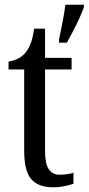

<svg xmlns="http://www.w3.org/2000/svg" viewBox="-20 -780 374 810"><path d="M203 10Q141 10 111.5 -24.5Q82 -59 82 -145V-487H16V-520Q38 -524 55.5 -532.5Q73 -541 87 -557Q100 -573 109 -595.5Q118 -618 124 -659H170V-536H282V-487H170V-143Q170 -90 185.5 -66.5Q201 -43 231 -43Q248 -43 262 -45Q276 -47 290 -51V-5Q277 0 254 5Q231 10 203 10ZM229 -613Q236 -647 243.5 -685Q251 -723 256 -760H334V-750Q327 -729 314.5 -702Q302 -675 288 -648Q274 -621 262 -600H229Z"/></svg>

Font: Noto Serif Tamil Condensed
Style: Regular
Weight: 400
Width: 3
Designer: Indian Type Foundry, Tom Grace, and the Monotype Design Team
Foundry: Monotype Imaging Inc.
Version: Version 2.004; ttfautohint (v1.8.4.7-5d5b)